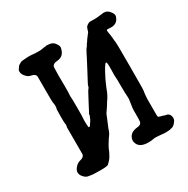

<svg xmlns="http://www.w3.org/2000/svg" viewBox="-138 -692 824 840"><g transform="rotate(-30 273.5 -272.5)"><path d="M417 -562Q416 -563 434.5 -562.5Q453 -562 462.5 -563.5Q472 -565 480 -565.5Q488 -566 488 -567L500 -566Q512 -563 520 -553Q534 -537 530 -525Q519 -491 481 -495Q469 -496 467 -495Q464 -492 466 -483Q468 -474 469 -464.5Q470 -455 470.5 -451Q471 -447 471.5 -439Q472 -431 473 -429.5Q474 -428 474 -307.5Q474 -187 472.5 -182Q471 -177 470 -165Q469 -153 468.5 -146Q468 -139 468.5 -117Q469 -95 468.5 -76Q468 -57 469.5 -54.5Q471 -52 476 -51Q481 -50 482.5 -49Q484 -48 486.5 -48Q489 -48 489 -47.5Q489 -47 497 -44.5Q505 -42 506 -42.5Q507 -43 513 -40Q522 -36 525 -22.5Q528 -9 519 2Q507 19 493 20L486 22L469 23Q450 23 451 22Q413 18 404.5 20.5Q396 23 378 23Q331 23 323 -10Q320 -21 326 -34Q336 -56 371 -59Q389 -61 391 -75Q392 -78 392 -111.5Q392 -145 393 -145.5Q394 -146 394 -151Q394 -156 394.5 -156Q395 -156 395.5 -159.5Q396 -163 396 -165Q400 -183 398.5 -199Q397 -215 397 -252Q397 -289 396 -295.5Q395 -302 396 -331Q397 -372 393 -372Q389 -372 387 -370Q377 -357 367.5 -338.5Q358 -320 354 -312.5Q350 -305 346 -295Q342 -285 337.5 -275Q333 -265 332 -261Q331 -257 324 -244Q317 -231 314 -227.5Q311 -224 306 -215Q301 -206 282 -179Q280 -175 271.5 -153.5Q263 -132 260 -126Q257 -120 253.5 -108.5Q250 -97 242.5 -87.5Q235 -78 232.5 -73Q230 -68 227 -64Q224 -60 222 -56Q220 -52 217 -47Q214 -42 212.5 -37Q211 -32 208 -26.5Q205 -21 199.5 -10.5Q194 0 186 8Q178 16 175 19Q167 24 131.5 23.5Q96 23 92.5 22Q89 21 80 20Q67 19 58 10Q29 -17 57 -45Q67 -55 79 -58Q99 -62 102 -76Q102 -78 102 -146V-214Q104 -216 104 -223.5Q104 -231 103 -231.5Q102 -232 102 -269.5Q102 -307 104 -309Q106 -311 105 -323.5Q104 -336 103 -337Q102 -338 102 -401.5Q102 -465 102 -470Q100 -483 80 -487Q68 -489 60 -497Q39 -516 45 -537H46Q48 -540 50.5 -543.5Q53 -547 53.5 -548Q54 -549 54 -549Q54 -549 57 -552Q60 -555 60.5 -554.5Q61 -554 66 -558Q71 -562 81 -563Q115 -566 125.5 -564.5Q136 -563 150.5 -562.5Q165 -562 169.5 -562.5Q174 -563 181 -564Q188 -565 188 -565.5Q188 -566 194 -566Q200 -566 199.5 -567Q199 -568 209 -567Q232 -567 242 -554Q256 -537 253 -526Q248 -505 237.5 -496Q227 -487 212 -486Q189 -485 185 -471Q184 -467 184 -449.5Q184 -432 183.5 -429.5Q183 -427 183.5 -423.5Q184 -420 184 -377Q184 -334 183 -329Q182 -324 183 -318Q184 -312 184 -263.5Q184 -215 183 -212Q182 -209 182.5 -188Q183 -167 185 -165.5Q187 -164 190 -166Q193 -168 196 -173.5Q199 -179 199.5 -179Q200 -179 203 -184Q206 -189 206.5 -190Q207 -191 208.5 -194Q210 -197 210 -198.5Q210 -200 212.5 -204Q215 -208 215 -209Q215 -210 214 -210.5Q213 -211 216.5 -217.5Q220 -224 243 -268Q266 -312 267.5 -312Q269 -312 271 -316.5Q273 -321 273 -323.5Q273 -326 283.5 -345.5Q294 -365 300 -376.5Q306 -388 319.5 -413.5Q333 -439 333.5 -440.5Q334 -442 337 -448Q340 -454 345.5 -463.5Q351 -473 352 -473Q353 -473 356 -478.5Q359 -484 360 -485.5Q361 -487 363 -489.5Q365 -492 365.5 -492.5Q366 -493 367 -495Q368 -497 368.5 -497.5Q369 -498 370.5 -500.5Q372 -503 374 -505.5Q376 -508 378 -510.5Q380 -513 381 -514.5Q382 -516 383.5 -518Q385 -520 385.5 -520.5Q386 -521 387.5 -523Q389 -525 389.5 -525.5Q390 -526 391 -528.5Q392 -531 392.5 -532.5Q393 -534 393 -535.5Q393 -537 394 -538.5Q395 -540 395.5 -542.5Q396 -545 397.5 -547Q399 -549 398.5 -549.5Q398 -550 402 -553Q406 -556 406 -556.5Q406 -557 408 -558Q410 -559 412 -560Q414 -561 415 -561.5Q416 -562 417 -562Z"/></g></svg>

Font: TT2020 Style E
Style: Regular
Weight: 400
Version: Version 00.2